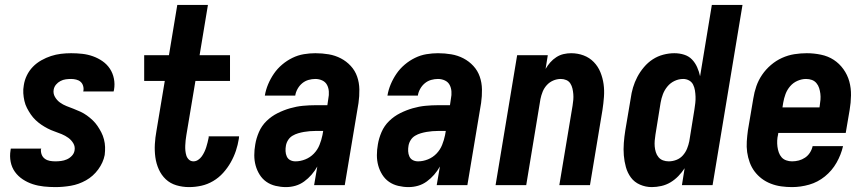

<svg xmlns="http://www.w3.org/2000/svg" viewBox="-20 -755 3540 783"><path d="M206 8Q182 8 158.5 5.5Q135 3 113.5 -4Q92 -11 73 -23.5Q54 -36 41 -54Q28 -72 23.5 -95Q19 -118 23 -142Q23 -144 23.5 -145.5Q24 -147 24 -149H148Q148 -149 148 -148Q148 -147 147 -147Q146 -135 150 -124.5Q154 -114 163 -107.5Q172 -101 183 -99Q194 -97 206 -97Q217 -97 229 -98.5Q241 -100 252.5 -105Q264 -110 273 -119.5Q282 -129 284 -141Q287 -157 279 -170.5Q271 -184 258.5 -193Q246 -202 231.5 -208Q217 -214 202.5 -219Q188 -224 174.5 -231Q161 -238 148.5 -246.5Q136 -255 125 -265.5Q114 -276 105.5 -288.5Q97 -301 90 -314.5Q83 -328 79.5 -343.5Q76 -359 75 -375Q74 -391 77 -407Q80 -428 89.5 -447.5Q99 -467 114 -482.5Q129 -498 148.5 -509Q168 -520 188 -526.5Q208 -533 228.5 -535.5Q249 -538 270 -538Q293 -538 315.5 -535.5Q338 -533 359 -525.5Q380 -518 398 -505.5Q416 -493 428 -475Q440 -457 444.5 -434.5Q449 -412 445 -389Q444 -387 444 -385Q444 -383 443 -382H319Q319 -382 319.5 -382.5Q320 -383 320 -384Q322 -394 319 -404.5Q316 -415 308.5 -421.5Q301 -428 290.5 -430.5Q280 -433 270 -433Q259 -433 248 -431.5Q237 -430 226.5 -424.5Q216 -419 208.5 -410Q201 -401 199 -390Q196 -374 204 -360Q212 -346 224.5 -337Q237 -328 251 -322.5Q265 -317 279.5 -311.5Q294 -306 308 -299.5Q322 -293 334.5 -284Q347 -275 358 -264.5Q369 -254 377.5 -241.5Q386 -229 393 -215.5Q400 -202 404 -186.5Q408 -171 408.5 -155.5Q409 -140 407 -123Q401 -92 380.5 -64Q360 -36 330.5 -19.5Q301 -3 269 2.5Q237 8 206 8Z M751 8Q724 8 699 0.5Q674 -7 656 -24Q638 -41 627.5 -64.5Q617 -88 613.5 -114Q610 -140 611.5 -167Q613 -194 618 -221L652 -425H568V-530H669L703 -735H828L794 -530H918V-425H777L740 -204Q738 -193 737 -182.5Q736 -172 735.5 -161.5Q735 -151 736 -140.5Q737 -130 740 -120.5Q743 -111 750.5 -104Q758 -97 769 -97Q779 -97 788 -103Q797 -109 803 -117.5Q809 -126 813.5 -135.5Q818 -145 821 -154.5Q824 -164 826.5 -174Q829 -184 831 -194Q831 -195 831 -196.5Q831 -198 831 -199H955Q955 -197 954.5 -194Q954 -191 954 -189Q950 -164 942 -140Q934 -116 921 -93Q908 -70 890 -50Q872 -30 849 -16.5Q826 -3 801 2.5Q776 8 751 8Z M1146 8Q1125 8 1104 3Q1083 -2 1066.5 -13.5Q1050 -25 1039 -42.5Q1028 -60 1022.5 -80Q1017 -100 1017 -122Q1017 -144 1021 -166Q1025 -191 1036 -216.5Q1047 -242 1067 -261.5Q1087 -281 1112 -293.5Q1137 -306 1163 -313.5Q1189 -321 1215 -323.5Q1241 -326 1267 -326H1315L1319 -353Q1319 -353 1319 -353Q1319 -353 1319 -353Q1322 -367 1321 -382Q1320 -397 1313.5 -409Q1307 -421 1294 -427Q1281 -433 1266 -433Q1252 -433 1238 -429Q1224 -425 1212.5 -415.5Q1201 -406 1193.5 -392.5Q1186 -379 1184 -365H1060Q1064 -389 1073.5 -411.5Q1083 -434 1097 -454.5Q1111 -475 1130.5 -491.5Q1150 -508 1172.5 -519Q1195 -530 1219 -534Q1243 -538 1266 -538Q1294 -538 1320.5 -533.5Q1347 -529 1370 -517Q1393 -505 1410.5 -486Q1428 -467 1436.5 -442.5Q1445 -418 1445.5 -390.5Q1446 -363 1442 -335L1386 0H1261L1274 -76Q1264 -58 1250.5 -42.5Q1237 -27 1220.5 -15Q1204 -3 1185 2.5Q1166 8 1146 8ZM1185 -97Q1205 -97 1225 -105Q1245 -113 1260 -128.5Q1275 -144 1283 -164Q1291 -184 1295 -204L1298 -221H1267Q1255 -221 1243 -220Q1231 -219 1219.5 -217Q1208 -215 1196 -211.5Q1184 -208 1173 -201.5Q1162 -195 1155 -184Q1148 -173 1146 -161Q1144 -150 1144.5 -138.5Q1145 -127 1149.5 -117Q1154 -107 1163.5 -102Q1173 -97 1185 -97Z M1646 8Q1625 8 1604 3Q1583 -2 1566.5 -13.5Q1550 -25 1539 -42.5Q1528 -60 1522.5 -80Q1517 -100 1517 -122Q1517 -144 1521 -166Q1525 -191 1536 -216.5Q1547 -242 1567 -261.5Q1587 -281 1612 -293.5Q1637 -306 1663 -313.5Q1689 -321 1715 -323.5Q1741 -326 1767 -326H1815L1819 -353Q1819 -353 1819 -353Q1819 -353 1819 -353Q1822 -367 1821 -382Q1820 -397 1813.5 -409Q1807 -421 1794 -427Q1781 -433 1766 -433Q1752 -433 1738 -429Q1724 -425 1712.5 -415.5Q1701 -406 1693.5 -392.5Q1686 -379 1684 -365H1560Q1564 -389 1573.5 -411.5Q1583 -434 1597 -454.5Q1611 -475 1630.5 -491.5Q1650 -508 1672.5 -519Q1695 -530 1719 -534Q1743 -538 1766 -538Q1794 -538 1820.5 -533.5Q1847 -529 1870 -517Q1893 -505 1910.5 -486Q1928 -467 1936.5 -442.5Q1945 -418 1945.5 -390.5Q1946 -363 1942 -335L1886 0H1761L1774 -76Q1764 -58 1750.5 -42.5Q1737 -27 1720.5 -15Q1704 -3 1685 2.5Q1666 8 1646 8ZM1685 -97Q1705 -97 1725 -105Q1745 -113 1760 -128.5Q1775 -144 1783 -164Q1791 -184 1795 -204L1798 -221H1767Q1755 -221 1743 -220Q1731 -219 1719.5 -217Q1708 -215 1696 -211.5Q1684 -208 1673 -201.5Q1662 -195 1655 -184Q1648 -173 1646 -161Q1644 -150 1644.5 -138.5Q1645 -127 1649.5 -117Q1654 -107 1663.5 -102Q1673 -97 1685 -97Z M2001 0 2089 -530H2214L2205 -474Q2213 -488 2224 -500.5Q2235 -513 2249 -522Q2263 -531 2278.5 -534.5Q2294 -538 2309 -538Q2336 -538 2360 -529Q2384 -520 2401.5 -502Q2419 -484 2428.5 -460.5Q2438 -437 2441.5 -412Q2445 -387 2443 -360Q2441 -333 2437 -307L2386 0H2261L2315 -324Q2317 -336 2318 -348Q2319 -360 2318 -371.5Q2317 -383 2314.5 -394Q2312 -405 2306 -414.5Q2300 -424 2289.5 -428.5Q2279 -433 2267 -433Q2251 -433 2236 -426.5Q2221 -420 2210 -408Q2199 -396 2193 -381Q2187 -366 2184 -351L2126 0Z M2638 8Q2613 8 2590 -2Q2567 -12 2553 -31Q2539 -50 2532.5 -73.5Q2526 -97 2524 -121.5Q2522 -146 2524 -172Q2526 -198 2530 -223L2552 -353Q2555 -376 2561.5 -398Q2568 -420 2579 -441Q2590 -462 2606 -481Q2622 -500 2642 -513Q2662 -526 2685 -532Q2708 -538 2730 -538Q2751 -538 2770 -532Q2789 -526 2802 -512.5Q2815 -499 2823 -481Q2831 -463 2835 -444L2883 -735H3008L2886 0H2761L2772 -69Q2761 -52 2746.5 -37Q2732 -22 2714.5 -11.5Q2697 -1 2677 3.5Q2657 8 2638 8ZM2707 -97Q2723 -97 2738.5 -103Q2754 -109 2765 -121.5Q2776 -134 2782 -149Q2788 -164 2791 -179L2812 -309Q2814 -322 2815.5 -335Q2817 -348 2816.5 -361Q2816 -374 2814 -386.5Q2812 -399 2806.5 -410Q2801 -421 2790 -427Q2779 -433 2766 -433Q2748 -433 2731 -425Q2714 -417 2702 -402.5Q2690 -388 2683.5 -371Q2677 -354 2674 -336L2653 -206Q2651 -194 2650 -181.5Q2649 -169 2650 -157.5Q2651 -146 2654.5 -134.5Q2658 -123 2665.5 -114Q2673 -105 2684 -101Q2695 -97 2707 -97Z M3210 8Q3188 8 3166 5Q3144 2 3123.5 -6Q3103 -14 3086.5 -26.5Q3070 -39 3057.5 -55.5Q3045 -72 3037.5 -92.5Q3030 -113 3027 -134.5Q3024 -156 3025.5 -178.5Q3027 -201 3030 -223L3052 -353Q3056 -379 3064.5 -403.5Q3073 -428 3088 -450Q3103 -472 3124 -490Q3145 -508 3169.5 -519Q3194 -530 3219.5 -534Q3245 -538 3270 -538Q3299 -538 3328 -532Q3357 -526 3380 -511Q3403 -496 3419.5 -473Q3436 -450 3443.5 -423Q3451 -396 3450.5 -366Q3450 -336 3445 -307L3429 -213H3154L3153 -206Q3150 -194 3149.5 -181.5Q3149 -169 3150.5 -157Q3152 -145 3156 -133.5Q3160 -122 3167.5 -113.5Q3175 -105 3186.5 -101Q3198 -97 3210 -97Q3224 -97 3237.5 -100.5Q3251 -104 3263 -112Q3275 -120 3283 -132.5Q3291 -145 3294 -159H3418Q3410 -124 3391.5 -91.5Q3373 -59 3344 -35.5Q3315 -12 3280 -2Q3245 8 3210 8ZM3171 -317H3322L3323 -324Q3325 -336 3326 -348.5Q3327 -361 3325.5 -373Q3324 -385 3320.5 -396Q3317 -407 3309.5 -416Q3302 -425 3291 -429Q3280 -433 3267 -433Q3250 -433 3232.5 -425.5Q3215 -418 3202.5 -403.5Q3190 -389 3183.5 -371.5Q3177 -354 3174 -336Z"/></svg>

Font: Iosevka Curly XBdObl
Style: Regular
Weight: 800
Italic angle: -9°
Monospace: yes
Designer: Belleve Invis
Foundry: Belleve Invis
Version: Version 11.1.0; ttfautohint (v1.8.3)